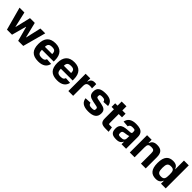

<svg xmlns="http://www.w3.org/2000/svg" viewBox="478 -2501 4285 4285"><g transform="rotate(45 2621.0 -358.0)"><path d="M19.5 -545.5H172.6L257.1 -179H262.1L350.1 -545.5H500.4L589.8 -181.1H594.5L677.6 -545.5H830.3L682.2 0H522L428.3 -343H421.5L327.8 0H168Z M888.5 -270.2Q888.5 -409.8 954 -481.2Q1019.5 -552.6 1153.1 -552.6Q1213.8 -552.6 1261.4 -535.3Q1308.9 -518.1 1342 -483.5Q1375 -448.9 1392.2 -397Q1409.4 -345.2 1409.4 -275.6V-234H1038V-233.7Q1038 -196.4 1044.2 -171.3Q1050.4 -146.3 1064.8 -130.9Q1079.2 -115.4 1102.8 -108.8Q1126.4 -102.3 1161.6 -102.3Q1187.1 -102.3 1204.5 -106.4Q1221.9 -110.4 1233.8 -118.4Q1245.7 -126.4 1253.2 -138.1Q1260.7 -149.9 1266.3 -165.5L1406.2 -156.2Q1398.4 -118.3 1380.1 -87.5Q1361.9 -56.8 1331.9 -35Q1301.8 -13.1 1259.1 -1.2Q1216.3 10.7 1159.1 10.7Q1089.5 10.7 1038.5 -6.4Q987.6 -23.4 954.2 -58.2Q920.8 -93 904.7 -146Q888.5 -198.9 888.5 -270.2ZM1038 -327.8H1267Q1267 -358.7 1261.4 -380.1Q1255.7 -401.6 1242.5 -414.8Q1229.4 -427.9 1208.1 -433.8Q1186.8 -439.6 1155.5 -439.6Q1123.6 -439.6 1101.4 -433.4Q1079.2 -427.2 1065 -413.7Q1050.8 -400.2 1044.4 -378.9Q1038 -357.6 1038 -327.8Z M1486.2 -270.2Q1486.2 -409.8 1551.7 -481.2Q1617.2 -552.6 1750.7 -552.6Q1811.4 -552.6 1859 -535.3Q1906.6 -518.1 1939.6 -483.5Q1972.7 -448.9 1989.9 -397Q2007.1 -345.2 2007.1 -275.6V-234H1635.7V-233.7Q1635.7 -196.4 1641.9 -171.3Q1648.1 -146.3 1662.5 -130.9Q1676.8 -115.4 1700.5 -108.8Q1724.1 -102.3 1759.2 -102.3Q1784.8 -102.3 1802.2 -106.4Q1819.6 -110.4 1831.5 -118.4Q1843.4 -126.4 1850.9 -138.1Q1858.3 -149.9 1864 -165.5L2003.9 -156.2Q1996.1 -118.3 1977.8 -87.5Q1959.5 -56.8 1929.5 -35Q1899.5 -13.1 1856.7 -1.2Q1813.9 10.7 1756.7 10.7Q1687.1 10.7 1636.2 -6.4Q1585.2 -23.4 1551.8 -58.2Q1518.5 -93 1502.3 -146Q1486.2 -198.9 1486.2 -270.2ZM1635.7 -327.8H1864.7Q1864.7 -358.7 1859 -380.1Q1853.3 -401.6 1840.2 -414.8Q1827.1 -427.9 1805.8 -433.8Q1784.4 -439.6 1753.2 -439.6Q1721.2 -439.6 1699 -433.4Q1676.8 -427.2 1662.6 -413.7Q1648.4 -400.2 1642 -378.9Q1635.7 -357.6 1635.7 -327.8Z M2105.8 0V-545.5H2252.5V-450.3H2258.2Q2265.6 -475.5 2275.9 -494.9Q2286.2 -514.2 2301.5 -527.2Q2316.8 -540.1 2338.2 -546.7Q2359.7 -553.3 2389.2 -553.3Q2400.6 -553.3 2413.5 -551.8Q2426.5 -550.4 2436.8 -547.9V-413.7Q2431.5 -415.5 2423.8 -416.9Q2416.2 -418.3 2407.5 -419.4Q2398.8 -420.5 2389.7 -421.2Q2380.7 -421.9 2372.9 -421.9Q2341.3 -421.9 2319.2 -416.2Q2297.2 -410.5 2283.4 -397.2Q2269.5 -383.9 2263.3 -362.2Q2257.1 -340.6 2257.1 -308.6V0Z M2639.2 -165.8Q2642.8 -149.1 2648.6 -136.5Q2654.5 -123.9 2665.3 -115.4Q2676.1 -106.9 2693.7 -102.6Q2711.3 -98.4 2738.3 -98.4Q2764.9 -98.4 2782 -100Q2799 -101.6 2808.9 -107.2Q2818.9 -112.9 2822.8 -123.9Q2826.7 -134.9 2827.1 -153.8Q2826.7 -170.8 2822.4 -180Q2818.2 -189.3 2809.7 -194.2Q2801.1 -199.2 2788 -201.9Q2774.9 -204.5 2757.1 -208.1L2662.6 -226.9Q2622.9 -235.1 2593 -246.4Q2563.2 -257.8 2543.7 -275.6Q2524.1 -293.3 2514.6 -319.4Q2505 -345.5 2505 -382.8Q2505 -429 2518.8 -461.3Q2532.7 -493.6 2561.4 -513.8Q2590.2 -534.1 2633.7 -543.3Q2677.2 -552.6 2736.2 -552.6Q2794.4 -552.6 2836.1 -541.2Q2877.8 -529.8 2905.5 -508.9Q2933.2 -487.9 2948.3 -457.7Q2963.4 -427.6 2968.4 -389.9L2829.9 -381.4Q2827.1 -394.5 2822.4 -406.2Q2817.8 -418 2807.9 -426.7Q2797.9 -435.4 2781.4 -440.3Q2764.9 -445.3 2738.6 -445.3Q2714.5 -445.3 2698.3 -443.9Q2682.2 -442.5 2672.6 -437.1Q2663 -431.8 2659.1 -421Q2655.2 -410.2 2655.2 -391.3Q2655.2 -375 2658.7 -365.8Q2662.3 -356.5 2670.6 -351.6Q2679 -346.6 2692.1 -343.8Q2705.3 -340.9 2724.4 -336.6L2823.2 -316.8Q2862.9 -308.6 2892.4 -298.1Q2921.9 -287.6 2941.6 -271Q2961.3 -254.3 2971.1 -229.8Q2980.8 -205.3 2980.8 -169Q2980.8 -122.2 2965.2 -88.1Q2949.6 -54 2918.9 -32.1Q2888.1 -10.3 2842.9 0.2Q2797.6 10.7 2737.9 10.7Q2677.2 10.7 2632.8 -1.1Q2588.4 -12.8 2558.6 -34.6Q2528.8 -56.5 2512.3 -87.7Q2495.7 -119 2490.4 -158Z M3112.6 -545.5V-676.1H3263.8V-545.5H3366.5V-431.8H3263.8V-167.6Q3263.8 -145.2 3265.1 -134.1Q3266.3 -122.9 3271.5 -118.6Q3276.6 -114.3 3286.8 -114.3Q3296.9 -114.3 3315 -114.3H3366.5L3384.2 7.5H3294.4Q3246.4 7.5 3212 0.7Q3177.6 -6 3155.4 -23.4Q3133.2 -40.8 3122.7 -70.8Q3112.2 -100.9 3112.6 -147.7V-431.8H3038V-545.5Z M3439.3 -152.3Q3439.3 -187.1 3446.9 -212.5Q3454.5 -237.9 3468.4 -255.7Q3482.2 -273.4 3501.2 -284.8Q3520.2 -296.2 3543 -303.3Q3565.7 -310.4 3591.4 -314.1Q3617.2 -317.8 3644.2 -320.3Q3679.7 -323.9 3704.7 -324.4Q3729.8 -324.9 3745.7 -328.3Q3761.7 -331.7 3769 -340.6Q3776.3 -349.4 3776.3 -369.3V-371.4Q3776.3 -394.9 3773.4 -408.9Q3770.6 -422.9 3761.9 -430.2Q3753.2 -437.5 3737.2 -439.8Q3721.2 -442.1 3695.3 -442.1Q3668.3 -442.1 3651.3 -437.3Q3634.2 -432.5 3623.8 -424.2Q3613.3 -415.8 3607.8 -404.3Q3602.3 -392.8 3598.4 -379.3L3458.5 -390.6Q3466.3 -427.9 3483.5 -457.9Q3500.7 -487.9 3529.5 -508.9Q3558.2 -529.8 3599.3 -541.2Q3640.3 -552.6 3696 -552.6Q3730.8 -552.6 3761.5 -549.2Q3792.3 -545.8 3818 -537.6Q3843.7 -529.5 3864 -515.6Q3884.2 -501.8 3898.4 -481.4Q3912.6 -460.9 3920.1 -432.9Q3927.6 -404.8 3927.6 -367.9V0H3784.1V-75.6H3779.8Q3769.9 -56.5 3757.5 -40.7Q3745 -24.9 3726.9 -13.5Q3708.8 -2.1 3683.1 4.1Q3657.3 10.3 3620.4 10.3Q3574.6 10.3 3540.7 2.5Q3506.7 -5.3 3484.2 -24Q3461.6 -42.6 3450.5 -73.9Q3439.3 -105.1 3439.3 -152.3ZM3663.7 -94.1Q3695.3 -94.1 3717 -99.3Q3738.6 -104.4 3752.1 -116.3Q3765.6 -128.2 3771.5 -147.5Q3777.3 -166.9 3777.3 -195V-252.8Q3770.6 -248.2 3758 -244.5Q3745.4 -240.8 3730.5 -237.7Q3715.6 -234.7 3700.1 -232.4Q3684.7 -230.1 3672.2 -228.3Q3652.3 -225.5 3636 -222.5Q3619.7 -219.5 3608.1 -212.5Q3596.6 -205.6 3590.2 -192.8Q3583.8 -180 3583.8 -157.3Q3583.8 -134.9 3587.2 -122.3Q3590.6 -109.7 3599.6 -103.5Q3608.7 -97.3 3624.1 -95.7Q3639.6 -94.1 3663.7 -94.1Z M4189.3 -545.5V-449.2H4195.7Q4204.9 -473 4217.9 -492.2Q4230.8 -511.4 4250 -524.7Q4269.2 -538 4296 -545.3Q4322.8 -552.6 4359.7 -552.6Q4409.1 -552.6 4444.6 -540.8Q4480.1 -529.1 4503 -504.3Q4525.9 -479.4 4536.9 -440.5Q4547.9 -401.6 4547.9 -347.3V0H4396.7V-320.3Q4396.7 -351.9 4392.6 -372.5Q4388.5 -393.1 4377.7 -405.2Q4366.8 -417.3 4348 -422.1Q4329.2 -426.8 4299.7 -426.8Q4270.2 -426.8 4250.4 -421.9Q4230.5 -416.9 4218.6 -404.1Q4206.7 -391.3 4201.5 -369.9Q4196.4 -348.4 4196.4 -315.3V0H4045.1V-545.5Z M4867.5 -552.6Q4894.9 -552.6 4915.5 -548.3Q4936.1 -544 4951.7 -536.8Q4967.3 -529.5 4978.5 -519.9Q4989.7 -510.3 4997.9 -499.3Q5006 -488.3 5011.9 -476.6Q5017.8 -464.8 5022.7 -453.8H5027.3V-727.3H5178.6V0H5029.5V-87.4H5022.7Q5014.9 -70.3 5004.6 -53.1Q4994.3 -35.9 4977.1 -22.2Q4959.9 -8.5 4933.8 0.2Q4907.7 8.9 4867.9 8.9Q4814.6 8.9 4773.4 -6.9Q4732.2 -22.7 4704 -56.5Q4675.8 -90.2 4661.2 -143.6Q4646.7 -197.1 4646.7 -272Q4646.7 -349.1 4661.9 -402.5Q4677.2 -456 4705.6 -489.3Q4734 -522.7 4775 -537.6Q4816.1 -552.6 4867.5 -552.6ZM4801.1 -272.7Q4801.1 -230.5 4806.1 -199.9Q4811.1 -169.4 4824 -149.7Q4837 -130 4859.2 -120.7Q4881.4 -111.5 4915.8 -111.5Q4949.9 -111.5 4970.9 -120.6Q4991.8 -129.6 5003.4 -149Q5014.9 -168.3 5018.8 -199Q5022.7 -229.8 5022.7 -272.7Q5022.7 -316.1 5018.8 -346.2Q5014.9 -376.4 5003.6 -395.6Q4992.2 -414.8 4971.1 -423.5Q4949.9 -432.2 4915.8 -432.2Q4881 -432.2 4858.8 -423.1Q4836.6 -414.1 4823.9 -394.5Q4811.1 -375 4806.1 -345Q4801.1 -315 4801.1 -272.7Z"/></g></svg>

Font: Cannonade
Style: Bold
Weight: 700
Designer: Rasmus Andersson
Foundry: rsms
Version: Version 3.012;git-f93a4a705